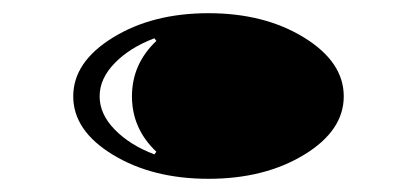

<svg xmlns="http://www.w3.org/2000/svg" viewBox="-20 -249 634 291"><path d="M441 -192Q501 -155 501 -103Q501 -51 441 -14.5Q381 22 296 22Q211 22 151 -14.5Q91 -51 91 -103Q91 -155 151 -192Q211 -229 296 -229Q381 -229 441 -192ZM217 -187 214 -191Q177 -177 154 -153.5Q131 -130 131 -103Q131 -76 154 -52.5Q177 -29 214 -15L217 -19Q180 -54 180 -103Q180 -152 217 -187Z"/></svg>

Font: Diplomata
Style: Regular
Weight: 400
Width: 7
Designer: Eduardo Rodriguez Tunni
Foundry: Eduardo Rodriguez Tunni
Version: Version 1.001